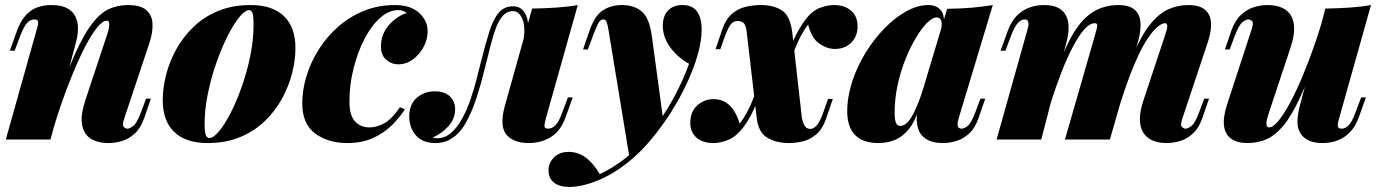

<svg xmlns="http://www.w3.org/2000/svg" viewBox="-20 -553 5471 761"><path d="M180 0H3L125 -434Q130 -450 131 -459Q132 -468 128.5 -472Q125 -476 116 -476Q101 -476 88 -462.5Q75 -449 61 -413L38 -352H19L47 -430Q66 -483 99 -508Q132 -533 184 -533Q223 -533 246 -520.5Q269 -508 279 -487Q289 -466 289 -441.5Q289 -417 283 -393ZM203 -143Q244 -265 278.5 -341.5Q313 -418 345.5 -460Q378 -502 412.5 -517.5Q447 -533 487 -533Q537 -533 560 -513Q583 -493 584.5 -458.5Q586 -424 572 -382L473 -85Q463 -57 470.5 -50Q478 -43 485 -43Q494 -43 508 -53.5Q522 -64 538 -106L559 -162H578L553 -89Q539 -47 515.5 -25Q492 -3 464.5 5.5Q437 14 410 14Q379 14 356 5Q333 -4 320 -22Q305 -43 303.5 -74.5Q302 -106 319 -158L405 -417Q411 -435 412.5 -447Q414 -459 412 -465Q410 -471 403 -471Q387 -471 365 -444Q343 -417 318.5 -370Q294 -323 269 -262.5Q244 -202 221 -135.5Q198 -69 181 -3Z M968 -513Q951 -513 928 -484.5Q905 -456 881 -408Q857 -360 836.5 -301Q816 -242 803.5 -180Q791 -118 791 -62Q791 -31 795.5 -18.5Q800 -6 810 -6Q826 -6 848.5 -33Q871 -60 894.5 -106Q918 -152 938.5 -210Q959 -268 972 -331.5Q985 -395 985 -455Q985 -493 980 -503Q975 -513 968 -513ZM625 -156Q625 -203 638 -255Q651 -307 678 -356.5Q705 -406 746.5 -446Q788 -486 844.5 -509.5Q901 -533 973 -533Q1060 -533 1105.5 -489Q1151 -445 1151 -363Q1151 -316 1138 -264Q1125 -212 1098 -162.5Q1071 -113 1029.5 -73Q988 -33 931.5 -9.5Q875 14 803 14Q716 14 670.5 -30Q625 -74 625 -156Z M1558 -513Q1521 -513 1486 -481.5Q1451 -450 1424 -397.5Q1397 -345 1381 -280.5Q1365 -216 1365 -150Q1365 -96 1387 -72Q1409 -48 1445 -48Q1474 -48 1504 -65Q1534 -82 1565 -128L1585 -120Q1564 -87 1532.5 -56Q1501 -25 1457.5 -5.5Q1414 14 1356 14Q1280 14 1229 -24Q1178 -62 1178 -144Q1178 -196 1194.5 -250.5Q1211 -305 1242.5 -355.5Q1274 -406 1319 -446Q1364 -486 1421 -509.5Q1478 -533 1545 -533Q1607 -533 1641 -502Q1675 -471 1675 -429Q1675 -397 1659 -367Q1643 -337 1616.5 -317.5Q1590 -298 1558 -298Q1532 -298 1511 -316Q1490 -334 1490 -368Q1490 -417 1521 -453Q1552 -489 1592 -501Q1585 -507 1577 -510Q1569 -513 1558 -513Z M2144 -85Q2140 -70 2138.5 -60.5Q2137 -51 2140.5 -47Q2144 -43 2153 -43Q2168 -43 2181.5 -56.5Q2195 -70 2208 -106L2231 -167H2250L2222 -89Q2202 -33 2163 -9.5Q2124 14 2076 14Q2040 14 2017 3Q1994 -8 1983 -25Q1971 -45 1971.5 -71.5Q1972 -98 1979 -126L2089 -519Q2141 -520 2186 -523Q2231 -526 2270 -533ZM1711 -5Q1743 -5 1767.5 -26Q1792 -47 1811 -81.5Q1830 -116 1844 -156.5Q1858 -197 1868 -235.5Q1878 -274 1885 -303Q1903 -374 1918.5 -424.5Q1934 -475 1956 -501.5Q1978 -528 2013 -528Q2051 -528 2066 -490Q2081 -452 2065 -397L2054 -391Q2064 -444 2051 -476.5Q2038 -509 2013 -509Q1991 -509 1975 -492.5Q1959 -476 1947 -445.5Q1935 -415 1924 -371Q1913 -327 1899 -272Q1886 -218 1868 -163Q1850 -108 1825 -64Q1800 -20 1763 0Q1747 9 1732 11.5Q1717 14 1706 14Q1654 14 1628 -17Q1602 -48 1602 -91Q1602 -139 1631.5 -165Q1661 -191 1703 -191Q1742 -191 1763 -171Q1784 -151 1784 -120Q1784 -83 1758 -53.5Q1732 -24 1695 -8Q1697 -7 1701.5 -6Q1706 -5 1711 -5Z M2609 -75 2476 78 2392 -433Q2388 -458 2384 -467Q2380 -476 2371 -476Q2361 -476 2353.5 -464.5Q2346 -453 2331 -413L2310 -357H2291L2316 -430Q2337 -491 2369.5 -512Q2402 -533 2445 -533Q2492 -533 2522.5 -508.5Q2553 -484 2563 -414ZM2357 137Q2406 115 2457 75.5Q2508 36 2561 -31Q2614 -97 2652 -168.5Q2690 -240 2711 -300Q2681 -317 2657.5 -340.5Q2634 -364 2620.5 -392Q2607 -420 2607 -451Q2607 -489 2627.5 -511Q2648 -533 2685 -533Q2725 -533 2743 -507Q2761 -481 2761 -436Q2761 -391 2745.5 -336.5Q2730 -282 2702.5 -223Q2675 -164 2639.5 -108Q2604 -52 2564 -4Q2522 47 2477 84Q2432 121 2386.5 145Q2341 169 2296 180Q2280 184 2264.5 186Q2249 188 2237 188Q2197 188 2175.5 170.5Q2154 153 2154 122Q2154 93 2175.5 71Q2197 49 2234 49Q2271 49 2301.5 71.5Q2332 94 2357 137Z M3158 -88Q3163 -62 3171 -52Q3179 -42 3192 -42Q3205 -42 3218.5 -57.5Q3232 -73 3249 -124L3262 -161H3281L3256 -88Q3242 -44 3217 -22Q3192 0 3163 7Q3134 14 3108 14Q3056 14 3020.5 -7.5Q2985 -29 2979 -88L2939 -431Q2935 -457 2925.5 -463.5Q2916 -470 2903 -470Q2895 -470 2886.5 -465.5Q2878 -461 2869 -445Q2860 -429 2848 -395L2835 -358H2816L2841 -431Q2855 -475 2880 -497Q2905 -519 2935.5 -526Q2966 -533 2994 -533Q3049 -533 3081.5 -510Q3114 -487 3121 -417ZM3183 -456Q3162 -428 3146 -394Q3130 -360 3118.5 -326Q3107 -292 3099 -264Q3099 -264 3089 -264.5Q3079 -265 3079 -265Q3081 -273 3087.5 -295.5Q3094 -318 3105.5 -348.5Q3117 -379 3133.5 -411.5Q3150 -444 3170 -472Q3197 -509 3227.5 -521Q3258 -533 3286 -533Q3327 -533 3353 -511Q3379 -489 3379 -448Q3379 -409 3354 -384Q3329 -359 3289 -359Q3258 -359 3227.5 -380Q3197 -401 3183 -456ZM2912 -63Q2944 -106 2964.5 -159.5Q2985 -213 2996 -255Q2996 -255 3006 -254.5Q3016 -254 3016 -254Q3009 -226 2996 -189Q2983 -152 2965.5 -114.5Q2948 -77 2925 -47Q2897 -11 2866.5 1.5Q2836 14 2808 14Q2765 14 2740.5 -7.5Q2716 -29 2716 -66Q2716 -110 2743.5 -135Q2771 -160 2808 -160Q2848 -160 2873.5 -133.5Q2899 -107 2912 -63Z M3549 -54Q3559 -54 3570 -62Q3581 -70 3593 -89.5Q3605 -109 3619 -144Q3633 -179 3649 -234L3623 -125Q3607 -72 3582.5 -41.5Q3558 -11 3527.5 1.5Q3497 14 3462 14Q3399 14 3368.5 -18.5Q3338 -51 3338 -111Q3338 -169 3357.5 -229Q3377 -289 3410.5 -343.5Q3444 -398 3485.5 -440.5Q3527 -483 3572 -508Q3617 -533 3659 -533Q3691 -533 3708.5 -513Q3726 -493 3721 -442L3710 -436Q3715 -461 3710 -472.5Q3705 -484 3693 -484Q3676 -484 3654.5 -462.5Q3633 -441 3610.5 -403.5Q3588 -366 3568.5 -317.5Q3549 -269 3537.5 -215Q3526 -161 3526 -107Q3526 -79 3531 -66.5Q3536 -54 3549 -54ZM3734 -518Q3789 -519 3831.5 -522.5Q3874 -526 3915 -533L3780 -85Q3775 -69 3775.5 -59.5Q3776 -50 3780.5 -46.5Q3785 -43 3792 -43Q3801 -43 3815 -53.5Q3829 -64 3845 -106L3866 -162H3885L3860 -89Q3846 -47 3822.5 -25Q3799 -3 3771.5 5.5Q3744 14 3717 14Q3656 14 3630 -21Q3615 -42 3613.5 -76Q3612 -110 3626 -158Z M4107 0H3930L4052 -434Q4057 -450 4056.5 -459Q4056 -468 4052.5 -472Q4049 -476 4041 -476Q4027 -476 4014 -461.5Q4001 -447 3988 -413L3965 -352H3946L3974 -430Q3988 -468 4010 -490.5Q4032 -513 4060 -523Q4088 -533 4118 -533Q4155 -533 4176 -521Q4197 -509 4206.5 -488.5Q4216 -468 4215.5 -443Q4215 -418 4209 -393ZM4321 -417Q4325 -431 4327.5 -441Q4330 -451 4328.5 -456Q4327 -461 4319 -461Q4300 -461 4279 -438Q4258 -415 4235 -372.5Q4212 -330 4188.5 -270Q4165 -210 4141 -135L4128 -143Q4168 -284 4207.5 -370Q4247 -456 4296.5 -494.5Q4346 -533 4413 -533Q4446 -533 4465.5 -522.5Q4485 -512 4493.5 -492.5Q4502 -473 4500.5 -445Q4499 -417 4489 -382L4379 0H4201ZM4599 -417Q4607 -440 4606.5 -450.5Q4606 -461 4598 -461Q4585 -461 4566.5 -445.5Q4548 -430 4524.5 -393.5Q4501 -357 4474.5 -294Q4448 -231 4418 -136L4407 -141Q4440 -262 4472.5 -338.5Q4505 -415 4539.5 -457.5Q4574 -500 4611.5 -516.5Q4649 -533 4690 -533Q4734 -533 4756 -514.5Q4778 -496 4780 -462.5Q4782 -429 4766 -382L4667 -85Q4657 -57 4664.5 -50Q4672 -43 4679 -43Q4688 -43 4702 -53.5Q4716 -64 4732 -106L4753 -162H4772L4747 -89Q4733 -47 4709.5 -25Q4686 -3 4658.5 5.5Q4631 14 4604 14Q4571 14 4547.5 3.5Q4524 -7 4511 -28Q4498 -49 4498 -81.5Q4498 -114 4513 -158Z M5205 -354Q5166 -237 5132 -164.5Q5098 -92 5065.5 -53.5Q5033 -15 4998.5 -0.5Q4964 14 4924 14Q4884 14 4860 -3Q4836 -20 4831.5 -53.5Q4827 -87 4843 -137L4940 -434Q4950 -463 4942.5 -469.5Q4935 -476 4928 -476Q4919 -476 4905 -465.5Q4891 -455 4875 -413L4854 -357H4835L4860 -430Q4875 -472 4898.5 -494Q4922 -516 4949.5 -524.5Q4977 -533 5003 -533Q5048 -533 5075 -514.5Q5102 -496 5108 -458Q5114 -420 5094 -361L5008 -102Q4990 -48 5010 -48Q5026 -48 5048 -75Q5070 -102 5095 -149Q5120 -196 5145 -256.5Q5170 -317 5193 -383.5Q5216 -450 5233 -516ZM5288 -85Q5281 -62 5282.5 -52.5Q5284 -43 5297 -43Q5312 -43 5325.5 -56.5Q5339 -70 5352 -106L5375 -167H5394L5366 -89Q5353 -52 5330.5 -29Q5308 -6 5280.5 4Q5253 14 5223 14Q5188 14 5166.5 3.5Q5145 -7 5134 -25Q5122 -45 5122.5 -71.5Q5123 -98 5130 -126L5233 -519Q5285 -520 5330 -523Q5375 -526 5414 -533Z"/></svg>

Font: Playfair Display Black
Style: Italic
Weight: 900
Italic angle: -14°
Designer: Claus Eggers Sørensen
Foundry: Claus Eggers Sørensen
Version: Version 1.203